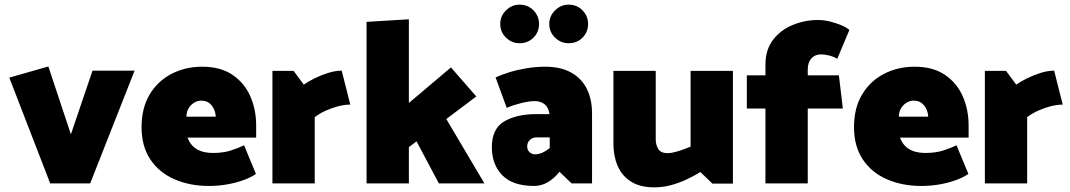

<svg xmlns="http://www.w3.org/2000/svg" viewBox="-20 -789 4602 826"><path d="M368 0 559 -485H378L285 -211L188 -503L20 -455L196 0Z M1082 -197V-250Q1082 -318 1056.5 -375.5Q1031 -433 979.5 -467.5Q928 -502 850 -502Q777 -502 717.5 -471Q658 -440 623.5 -382Q589 -324 589 -242Q589 -160 626.5 -103.5Q664 -47 730 -18Q796 11 879 11Q920 11 959 4Q998 -3 1030 -15Q1062 -27 1081 -41L1030 -164Q1008 -153 974.5 -142Q941 -131 897 -131Q866 -131 844 -139Q822 -147 808 -162Q794 -177 787 -197ZM782 -287Q782 -306 790.5 -321.5Q799 -337 814 -346.5Q829 -356 845 -356Q868 -356 881.5 -344.5Q895 -333 901.5 -317Q908 -301 908 -287Z M1334 0V-285Q1355 -301 1381.5 -313Q1408 -325 1435.5 -332Q1463 -339 1487 -339L1450 -485Q1423 -485 1392.5 -475.5Q1362 -466 1334.5 -452.5Q1307 -439 1287 -425L1243 -484H1152V0Z M1739 0V-156L1772 -181L1868 0H2064L1900 -277L2029 -374L1920 -499L1739 -346V-706L1557 -695V0Z M2248 -159Q2248 -176 2259.5 -187Q2271 -198 2289 -198H2345V-152Q2329 -139 2313 -132Q2297 -125 2281 -125Q2272 -125 2264.5 -129.5Q2257 -134 2252.5 -141.5Q2248 -149 2248 -159ZM2160 -325Q2188 -337 2222 -345.5Q2256 -354 2281 -354Q2304 -354 2321 -342Q2338 -330 2343 -303L2344 -298H2286Q2202 -298 2149 -266.5Q2096 -235 2096 -156Q2096 -81 2141 -35Q2186 11 2278 11Q2309 11 2336.5 -5Q2364 -21 2387 -50L2439 0H2527V-300Q2527 -362 2504.5 -407Q2482 -452 2437 -477Q2392 -502 2326 -502Q2286 -502 2246.5 -495.5Q2207 -489 2172.5 -478.5Q2138 -468 2112 -456ZM2215 -603Q2251 -603 2275 -627Q2299 -651 2299 -686Q2299 -720 2275 -744.5Q2251 -769 2215 -769Q2182 -769 2157 -744.5Q2132 -720 2132 -686Q2132 -651 2157 -627Q2182 -603 2215 -603ZM2426 -603Q2462 -603 2486 -627Q2510 -651 2510 -686Q2510 -720 2486 -744.5Q2462 -769 2426 -769Q2393 -769 2368 -744.5Q2343 -720 2343 -686Q2343 -651 2368 -627Q2393 -603 2426 -603Z M2951 -484V-158Q2937 -152 2918.5 -145.5Q2900 -139 2882.5 -134.5Q2865 -130 2853 -130Q2823 -130 2812 -148Q2801 -166 2801 -188V-484H2619V-171Q2619 -117 2637.5 -74.5Q2656 -32 2695 -7.5Q2734 17 2795 17Q2834 17 2870.5 6.5Q2907 -4 2938 -19Q2969 -34 2993 -49L3045 1H3133V-484Z M3193 -322H3273V0H3455V-322H3606L3589 -465H3455V-490Q3455 -520 3470.5 -537.5Q3486 -555 3512 -555Q3527 -555 3546 -550.5Q3565 -546 3582 -536L3634 -660Q3622 -671 3599.5 -680.5Q3577 -690 3550.5 -696.5Q3524 -703 3500 -703Q3442 -703 3390 -681.5Q3338 -660 3305.5 -617.5Q3273 -575 3273 -510V-465H3193Z M4147 -197V-250Q4147 -318 4121.5 -375.5Q4096 -433 4044.5 -467.5Q3993 -502 3915 -502Q3842 -502 3782.5 -471Q3723 -440 3688.5 -382Q3654 -324 3654 -242Q3654 -160 3691.5 -103.5Q3729 -47 3795 -18Q3861 11 3944 11Q3985 11 4024 4Q4063 -3 4095 -15Q4127 -27 4146 -41L4095 -164Q4073 -153 4039.5 -142Q4006 -131 3962 -131Q3931 -131 3909 -139Q3887 -147 3873 -162Q3859 -177 3852 -197ZM3847 -287Q3847 -306 3855.5 -321.5Q3864 -337 3879 -346.5Q3894 -356 3910 -356Q3933 -356 3946.5 -344.5Q3960 -333 3966.5 -317Q3973 -301 3973 -287Z M4399 0V-285Q4420 -301 4446.5 -313Q4473 -325 4500.5 -332Q4528 -339 4552 -339L4515 -485Q4488 -485 4457.5 -475.5Q4427 -466 4399.5 -452.5Q4372 -439 4352 -425L4308 -484H4217V0Z"/></svg>

Font: Catamaran Black
Style: Regular
Weight: 900
Designer: Pria Ravichandran
Version: Version 2.000